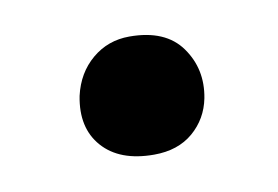

<svg xmlns="http://www.w3.org/2000/svg" viewBox="-35 -406 373 258"><g transform="rotate(-10 151.5 -277.0)"><path d="M158.2 -195.8Q111.3 -195.8 88.1 -222.2Q64.9 -248.5 73.2 -291Q80.1 -321.3 101.8 -339.6Q123.5 -357.9 152.8 -357.9Q202.1 -357.9 223.6 -327.6Q245.1 -297.4 237.8 -258.8Q232.4 -231.4 211.7 -213.6Q190.9 -195.8 158.2 -195.8Z"/></g></svg>

Font: Shantell Sans Irregular Bouncy
Style: Italic
Weight: 500
Italic angle: -11.31°
Designer: Stephen Nixon, Anya Danilova, Shantell Martin
Foundry: Arrow Type
Version: Version 1.006;[9816181b4]